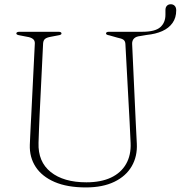

<svg xmlns="http://www.w3.org/2000/svg" viewBox="-20 -846 830 882"><path d="M575.5 -284 556 -645Q555 -658 546.5 -663.8Q538 -669.5 519.5 -673L482.5 -683.5Q467 -686 467 -692Q467 -696 470.5 -698Q474 -700 480.5 -700H633Q692.5 -700 716.2 -721Q740 -742 740 -778.5V-799.5Q740 -812.5 746.8 -819.5Q753.5 -826.5 764.5 -826.5Q775.5 -826.5 782.5 -819.2Q789.5 -812 789.5 -798.5Q789.5 -764.5 772.5 -740.5Q755.5 -716.5 725 -703Q694.5 -689.5 654 -685.5L624.5 -680.5Q604.5 -678.5 595.5 -669Q586.5 -659.5 587 -644.5L603.5 -286Q604.5 -260.5 606 -236Q607.5 -211.5 608.5 -186Q611.5 -128 585.2 -82.5Q559 -37 505.5 -11Q452 15 374.5 15Q289 15 231 -10Q173 -35 144 -79.2Q115 -123.5 117 -181Q117.5 -197 118.8 -221.8Q120 -246.5 121.2 -271.8Q122.5 -297 123.5 -314.5L140 -646.5Q140.5 -660 131 -667.2Q121.5 -674.5 104.5 -677L71 -683.5Q55 -686 55 -692Q55 -696 58.8 -698Q62.5 -700 69.5 -700H248.5Q255.5 -700 259 -698Q262.5 -696 262.5 -692Q262.5 -688.5 258.2 -686.5Q254 -684.5 247 -683.5L213 -677Q195.5 -674 187.2 -667.5Q179 -661 178 -646.5L162 -318.5Q160 -279.5 159 -247.8Q158 -216 157 -190Q154 -103 213 -55.8Q272 -8.5 377 -8.5Q443.5 -8.5 489.8 -30.2Q536 -52 559.2 -92.8Q582.5 -133.5 580 -189.5Q578.5 -219 577.5 -241.8Q576.5 -264.5 575.5 -284Z"/></svg>

Font: Fraunces Thin
Style: Regular
Weight: 250
Version: Version 1.000;[b76b70a41]